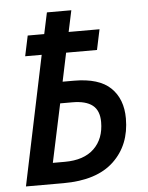

<svg xmlns="http://www.w3.org/2000/svg" viewBox="-52 -757 617 799"><g transform="rotate(-5 256.5 -357.0)"><path d="M24 0 137 -540H68L86 -625H155L174 -714H276L257 -625H386L368 -540H239L214 -421H261Q366 -421 414.5 -374Q463 -327 463 -246Q463 -135 391.5 -67.5Q320 0 181 0ZM194 -88Q274 -88 316.5 -129Q359 -170 359 -240Q359 -288 331 -310Q303 -332 247 -332H196L144 -88Z"/></g></svg>

Font: Noto Sans SemiCondensed Medium
Style: Italic
Weight: 500
Width: 4
Italic angle: -12°
Designer: Monotype Design Team
Foundry: Monotype Imaging Inc.
Version: Version 2.013; ttfautohint (v1.8.4.7-5d5b)